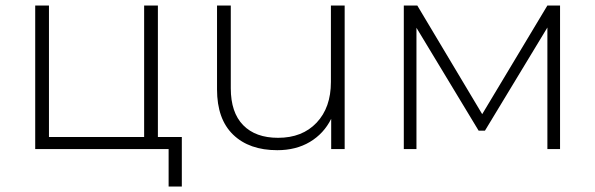

<svg xmlns="http://www.w3.org/2000/svg" viewBox="-20 -542 2164 698"><path d="M641 -44V136H593V0H108V-522H158V-44H504V-522H554V-44Z M1233 -522V0H1184V-110Q1157 -56 1106.5 -26Q1056 4 988 4Q886 4 827.5 -52.5Q769 -109 769 -217V-522H819V-221Q819 -133 864 -87Q909 -41 991 -41Q1079 -41 1131 -96Q1183 -151 1183 -244V-522Z M2016 -522V0H1970V-442L1743 -67H1720L1494 -441V0H1448V-522H1497L1733 -127L1970 -522Z"/></svg>

Font: Montserrat Alternates Light
Style: Regular
Weight: 300
Designer: Julieta Ulanovsky
Foundry: Julieta Ulanovsky
Version: Version 7.200